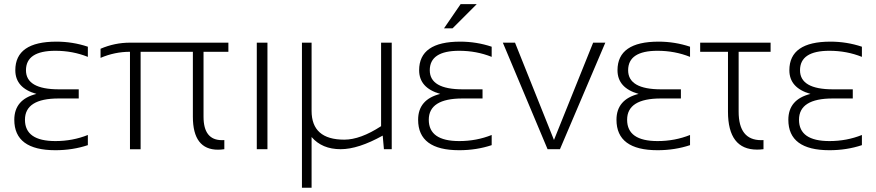

<svg xmlns="http://www.w3.org/2000/svg" viewBox="-20 -718 4217 924"><path d="M402.8 -444.3Q329.6 -473.6 246.6 -473.6Q105 -473.6 105 -379.9Q105 -288.1 263.7 -288.1H358.9V-244.1H262.2Q100.1 -244.1 100.1 -141.6Q100.1 -39.1 246.6 -39.1Q329.6 -39.1 402.8 -68.4V-19.5Q329.6 4.9 246.6 4.9Q48.8 4.9 48.8 -141.6Q48.8 -239.3 155.3 -266.1Q53.7 -294.9 53.7 -379.9Q53.7 -517.6 251.5 -517.6Q329.6 -517.6 402.8 -493.2Z M463.9 -483.4Q532.2 -512.7 605.5 -512.7H1079.1V-468.8H959.5V-156.2Q959.5 -43.5 1048.3 -43.5Q1053.7 -43.5 1059.6 -43.9V0Q1043.5 2.4 1029.3 2.4Q908.2 2.4 908.2 -156.2V-468.8H656.7V0.5H605.5V-468.8Q532.2 -468.8 463.9 -439.5Z M1267.1 -512.7V0H1215.8V-512.7Z M1865.2 -512.7V0H1827.6L1821.8 -65.4Q1704.1 0 1619.6 0Q1529.8 0 1479.5 -58.6V185.5H1433.1V-512.7H1479.5V-184.6Q1479.5 -45.9 1636.7 -45.9Q1714.4 -45.9 1814 -110.8V-512.7Z M2346.2 -444.3Q2272.9 -473.6 2189.9 -473.6Q2048.3 -473.6 2048.3 -379.9Q2048.3 -288.1 2207 -288.1H2302.2V-244.1H2205.6Q2043.5 -244.1 2043.5 -141.6Q2043.5 -39.1 2189.9 -39.1Q2272.9 -39.1 2346.2 -68.4V-19.5Q2272.9 4.9 2189.9 4.9Q1992.2 4.9 1992.2 -141.6Q1992.2 -239.3 2098.6 -266.1Q1997.1 -294.9 1997.1 -379.9Q1997.1 -517.6 2194.8 -517.6Q2272.9 -517.6 2346.2 -493.2ZM2196.8 -698.2H2274.4L2157.7 -581.5H2116.7Z M2399.9 -512.7H2458.5L2646 -44.4L2834.5 -512.7H2893.1L2674.8 0H2615.2Z M3300.8 -444.3Q3227.5 -473.6 3144.5 -473.6Q3002.9 -473.6 3002.9 -379.9Q3002.9 -288.1 3161.6 -288.1H3256.8V-244.1H3160.2Q2998 -244.1 2998 -141.6Q2998 -39.1 3144.5 -39.1Q3227.5 -39.1 3300.8 -68.4V-19.5Q3227.5 4.9 3144.5 4.9Q2946.8 4.9 2946.8 -141.6Q2946.8 -239.3 3053.2 -266.1Q2951.7 -294.9 2951.7 -379.9Q2951.7 -517.6 3149.4 -517.6Q3227.5 -517.6 3300.8 -493.2Z M3349.6 -512.7H3688.5V-468.8H3534.7V-180.7Q3534.7 -43.5 3643.1 -43.5Q3648.4 -43.5 3654.3 -43.9V0Q3638.2 2 3623.5 2Q3483.4 2 3483.4 -180.7V-468.8H3349.6Z M4127.9 -444.3Q4054.7 -473.6 3971.7 -473.6Q3830.1 -473.6 3830.1 -379.9Q3830.1 -288.1 3988.8 -288.1H4084V-244.1H3987.3Q3825.2 -244.1 3825.2 -141.6Q3825.2 -39.1 3971.7 -39.1Q4054.7 -39.1 4127.9 -68.4V-19.5Q4054.7 4.9 3971.7 4.9Q3773.9 4.9 3773.9 -141.6Q3773.9 -239.3 3880.4 -266.1Q3778.8 -294.9 3778.8 -379.9Q3778.8 -517.6 3976.6 -517.6Q4054.7 -517.6 4127.9 -493.2Z"/></svg>

Font: Voltera Light
Style: Light
Weight: 300
Designer: Bernd Montag
Version: Version 1.301